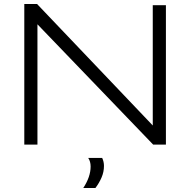

<svg xmlns="http://www.w3.org/2000/svg" viewBox="-20 -726 955 964"><path d="M102 0V-706H166L747 -96V-700H813V0H749L168 -604V0ZM398 218Q435 162 435 110Q435 85 423 67H493Q502 86 502 107Q502 137 490 165Q478 193 459 218Z"/></svg>

Font: Georama Extended Light
Style: Regular
Weight: 300
Width: 7
Designer: Jean-Baptiste Levee
Foundry: Production Type
Version: Version 1.000